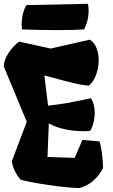

<svg xmlns="http://www.w3.org/2000/svg" viewBox="-22 -961 584 991"><path d="M487.3 -649.9Q487.3 -609.9 473.4 -573.2Q459.5 -536.6 436 -518.6Q399.9 -522 358.2 -532Q316.4 -542 228.5 -565.9L207 -571.8L226.1 -415.5Q281.7 -421.9 318.4 -428.2Q355 -434.6 408.7 -445.8Q410.2 -446.3 447.3 -454.1Q466.8 -424.3 466.8 -379.9Q466.8 -350.1 459 -322.5Q451.2 -294.9 441.9 -285.2Q427.2 -283.7 412.6 -283.7Q362.3 -283.7 314.7 -293.5Q267.1 -303.2 230 -324.2L223.1 -150.9L363.3 -146L403.3 -238.8L491.2 -231.4Q498.5 -211.4 504.2 -169.7Q509.8 -127.9 509.8 -94.2Q490.2 -54.7 458.7 -27.6Q427.2 -0.5 387.2 9.8Q323.7 7.8 231.2 -5.6Q138.7 -19 84.5 -33.2Q45.9 -79.1 39.1 -128.9L116.2 -332.5L-2.4 -617.7Q-2.4 -649.4 21.5 -686.8Q45.4 -724.1 77.1 -746.1L239.7 -710.4L440.9 -756.3Q463.9 -743.2 475.6 -714.4Q487.3 -685.5 487.3 -649.9ZM431.6 -941.4Q435.5 -926.3 435.5 -904.8Q435.5 -880.9 429.7 -856.2Q423.8 -831.5 412.1 -809.1Q366.7 -805.7 269 -805.7Q182.1 -805.7 91.3 -809.1Q89.8 -821.8 89.8 -834.5Q89.8 -862.8 96.2 -888.9Q102.5 -915 113.8 -934.6Z"/></svg>

Font: Fruktur
Style: Regular
Weight: 400
Designer: Viktoriya Grabowska
Foundry: Viktoriya Grabowska
Version: Version 1.004; ttfautohint (v1.4.1)